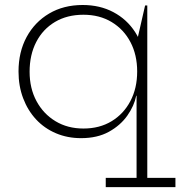

<svg xmlns="http://www.w3.org/2000/svg" viewBox="-20 -558 743 788"><path d="M584.5 172H700V210H414V172H540.5V-208.5L543 -237.5V-281.5L540.5 -328V-382.5L575.5 -535.5H584.5ZM319.5 -537.5Q390 -537.5 445.2 -508.2Q500.5 -479 534.5 -426.5Q568.5 -374 575 -303.5L543 -264.5Q543 -332.5 515.5 -385Q488 -437.5 438.2 -467.5Q388.5 -497.5 322.5 -497.5Q255.5 -497.5 205.8 -468Q156 -438.5 128.8 -385.8Q101.5 -333 101.5 -263.5Q101.5 -195.5 129.8 -143Q158 -90.5 207.8 -60.5Q257.5 -30.5 322.5 -30.5Q388.5 -30.5 438 -60.5Q487.5 -90.5 515.2 -143.2Q543 -196 543 -264.5L549.5 -165H539Q531 -124 502.8 -83.8Q474.5 -43.5 427 -17.2Q379.5 9 313 9Q257 9 209.8 -11Q162.5 -31 128.2 -67.8Q94 -104.5 75 -154.8Q56 -205 56 -264.5Q56 -344.5 89.2 -406Q122.5 -467.5 181.8 -502.5Q241 -537.5 319.5 -537.5Z"/></svg>

Font: Hepta Slab Light
Style: Regular
Weight: 300
Designer: Michael LaGattuta
Foundry: Michael LaGattuta
Version: Version 1.102